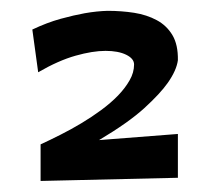

<svg xmlns="http://www.w3.org/2000/svg" viewBox="-20 -573 396 351"><path d="M305.2 -248 54.2 -242.2V-309.1Q71.3 -316.9 90.6 -326.7Q109.9 -336.4 128.7 -347.7Q147.5 -358.9 165 -371.8Q182.6 -384.8 195.8 -398.4Q209 -412.1 217 -426.3Q225.1 -440.4 225.1 -455.1Q225.1 -465.8 210.7 -472.9Q196.3 -480 172.9 -480Q149.4 -480 118.2 -471.2Q86.9 -462.4 49.8 -440.9L39.1 -519Q65.9 -531.7 90.8 -538.6Q115.7 -545.4 134.8 -548.8Q157.2 -552.7 176.8 -553.2Q202.1 -553.2 225.3 -549.6Q248.5 -545.9 266.6 -536.1Q284.7 -526.4 295.2 -508.8Q305.7 -491.2 305.2 -462.9Q302.7 -444.3 286.6 -421.4Q272.9 -401.9 243.7 -375.2Q214.4 -348.6 161.1 -316.9L305.2 -328.1Z"/></svg>

Font: Peralta
Style: Regular
Weight: 400
Designer: Astigmatic (AOETI)
Foundry: Astigmatic (AOETI)
Version: Version 1.000